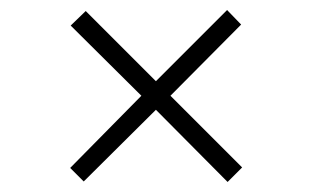

<svg xmlns="http://www.w3.org/2000/svg" viewBox="-20 -498 622 383"><path d="M434 -135 291 -279 147 -136 120 -163 262 -307 121 -447 151 -476 291 -336 433 -478 461 -449 320 -307 463 -164Z"/></svg>

Font: Literata 36pt Light
Style: Regular
Weight: 300
Designer: Latin by Veronika Burian and Jose Scaglione. Greek by Irene Vlachou. Cyrillic by Vera Evstafieva.
Foundry: TypeTogether
Version: Version 3.002